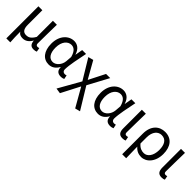

<svg xmlns="http://www.w3.org/2000/svg" viewBox="225 -1741 3139 3139"><g transform="rotate(45 1794.5 -172.0)"><path d="M92 199H184C178 114 177 66 176 -41C202 2 238 11 282 11C341 11 393 -22 433 -92H435C442 -19 471 13 533 13C562 13 581 8 598 0L586 -69C572 -65 562 -63 553 -63C529 -63 513 -75 513 -106C513 -237 517 -396 519 -543H427V-171C377 -82 332 -66 283 -66C212 -66 183 -115 183 -210V-543H92Z M882 13C952 13 1009 -24 1050 -97H1054C1053 -21 1096 13 1161 13C1193 13 1215 6 1231 -1L1217 -70C1206 -66 1192 -63 1180 -63C1150 -63 1126 -82 1126 -119C1126 -218 1165 -400 1194 -543H1104L1081 -414H1078C1047 -518 978 -557 910 -557C785 -557 672 -448 672 -262C672 -84 758 13 882 13ZM900 -63C816 -63 767 -136 767 -263C767 -406 842 -480 920 -480C971 -480 1027 -453 1057 -335L1049 -232C1041 -140 972 -63 900 -63Z M1345 213 1511 -108H1515L1698 213L1787 190L1559 -184L1752 -543H1656L1515 -265H1511L1346 -557L1256 -533L1468 -183L1252 199Z M2021 13C2091 13 2148 -24 2189 -97H2193C2192 -21 2235 13 2300 13C2332 13 2354 6 2370 -1L2356 -70C2345 -66 2331 -63 2319 -63C2289 -63 2265 -82 2265 -119C2265 -218 2304 -400 2333 -543H2243L2220 -414H2217C2186 -518 2117 -557 2049 -557C1924 -557 1811 -448 1811 -262C1811 -84 1897 13 2021 13ZM2039 -63C1955 -63 1906 -136 1906 -263C1906 -406 1981 -480 2059 -480C2110 -480 2166 -453 2196 -335L2188 -232C2180 -140 2111 -63 2039 -63Z M2587 13C2618 13 2637 8 2653 0L2640 -69C2628 -65 2617 -63 2607 -63C2584 -63 2569 -75 2569 -106C2569 -237 2574 -396 2576 -543H2484V-113C2484 -32 2512 13 2587 13Z M2771 199H2863C2862 103 2860 34 2857 -64C2907 -6 2962 13 3021 13C3135 13 3245 -94 3245 -280C3245 -451 3162 -557 3011 -557C2879 -557 2771 -465 2771 -278ZM3006 -63C2958 -63 2909 -76 2858 -137V-276C2858 -413 2927 -480 3007 -480C3108 -480 3151 -399 3151 -279C3151 -144 3086 -63 3006 -63Z M3492 13C3523 13 3542 8 3558 0L3545 -69C3533 -65 3522 -63 3512 -63C3489 -63 3474 -75 3474 -106C3474 -237 3479 -396 3481 -543H3389V-113C3389 -32 3417 13 3492 13Z"/></g></svg>

Font: Microsoft YaHei
Style: Regular
Weight: 400
Designer: Ryoko NISHIZUKA 西塚涼子 (kana, bopomofo & ideographs); Paul D. Hunt (Latin, Greek & Cyrillic); Sandoll Communications 산돌커뮤니
Foundry: Adobe
Version: Version 2.001;hotconv 1.0.111;makeotfexe 2.5.65597